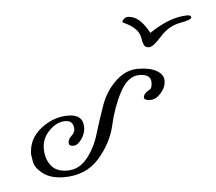

<svg xmlns="http://www.w3.org/2000/svg" viewBox="-34 -320 410 365"><g transform="rotate(-5 171.0 -137.5)"><path d="M335 -277Q342 -277 342 -272.5Q342 -268 320 -264Q298 -260 281.5 -241.5Q265 -223 257.5 -223Q250 -223 247.5 -228.5Q245 -234 244 -242Q241 -261 214 -273Q211 -274 211 -276Q211 -278 214.5 -281Q218 -284 222 -284Q244 -284 262 -250Q302 -277 335 -277ZM16 -39Q16 -69 40 -88Q64 -107 92.5 -107Q121 -107 121 -82Q121 -71 113.5 -60Q106 -49 97.5 -49Q89 -49 89 -55.5Q89 -62 95.5 -68Q102 -74 102 -80Q102 -97 86 -97Q70 -97 55.5 -82.5Q41 -68 41 -48.5Q41 -29 51 -16Q61 -3 82.5 -3Q104 -3 119.5 -21.5Q135 -40 143 -66.5Q151 -93 160.5 -120Q170 -147 189.5 -165.5Q209 -184 232 -184Q255 -184 268 -176.5Q281 -169 281 -157Q281 -145 271.5 -134Q262 -123 251 -123Q240 -123 239 -128Q239 -136 250 -142Q256 -144 256 -156Q256 -172 234 -172Q212 -172 197 -143.5Q182 -115 174.5 -81.5Q167 -48 142 -19.5Q117 9 75 9Q49 9 34 -3Q19 -15 18 -27Z"/></g></svg>

Font: Miss Fajardose
Style: Regular
Weight: 400
Version: Version 1.000